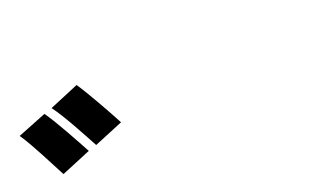

<svg xmlns="http://www.w3.org/2000/svg" viewBox="-41 -1008 1082 642"><g transform="rotate(-20 500.0 -686.5)"><path d="M111 -765 8 -724C37 -682 78 -599 102 -554L208 -598C187 -637 140 -724 111 -765ZM140 -775C171 -734 214 -652 238 -608L342 -651C322 -689 274 -776 245 -819Z"/></g></svg>

Font: コーポレート・ロゴ ver3 Bold
Style: Regular
Weight: 700
Designer: [KANA_main] LOGOTYPE.JP [Source Han Sans] Ryoko NISHIZUKA 西塚涼子 (kana, bopomofo & ideographs); Paul D. Hunt (Latin, Greek
Version: Version 12.001;FEAKit 1.0